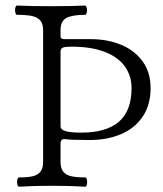

<svg xmlns="http://www.w3.org/2000/svg" viewBox="-20 -686 602 709"><path d="M43 -14.2Q43 -21 44.9 -25.9Q46.9 -30.8 49.8 -30.8Q82 -30.8 100.8 -35.2Q119.6 -39.6 129.4 -52Q139.2 -64.5 139.2 -87.9V-575.2Q139.2 -598.1 128.7 -610.4Q118.2 -622.6 97.7 -627Q77.1 -631.3 42.5 -631.3Q39.6 -631.3 37.6 -636.5Q35.6 -641.6 35.6 -648.4Q35.6 -655.3 37.6 -660.4Q39.6 -665.5 42.5 -665.5Q95.2 -663.1 168.5 -663.1Q242.2 -663.1 294.4 -665.5Q297.4 -665 299.3 -659.9Q301.3 -654.8 301.3 -647.9Q301.3 -641.1 299.3 -636.2Q297.4 -631.3 294.4 -631.3Q247.6 -631.3 225.6 -619.9Q203.6 -608.4 203.6 -575.2V-551.8Q203.6 -541.5 216.8 -541.5H313.5Q377 -541.5 427.5 -520.5Q478 -499.5 507.1 -458.7Q536.1 -418 536.1 -360.8Q536.1 -298.8 507.1 -255.6Q478 -212.4 427 -190.7Q376 -168.9 310.5 -168.9Q237.8 -168.9 219.7 -172.4Q213.4 -173.3 208.5 -169.4Q203.6 -165.5 203.6 -156.7V-87.9Q203.6 -64.5 213.6 -52Q223.6 -39.6 243.2 -35.2Q262.7 -30.8 295.4 -30.8Q298.3 -30.8 300 -25.9Q301.8 -21 301.8 -13.7Q301.8 -6.8 300 -1.7Q298.3 3.4 295.4 3.4Q237.8 0 172.9 0Q107.4 0 49.8 3.4Q46.9 3.4 44.9 -2Q43 -7.3 43 -14.2ZM280.3 -196.3Q372.1 -196.3 418.9 -236.3Q465.8 -276.4 465.8 -360.8Q465.8 -404.8 442.1 -439.2Q418.5 -473.6 368.7 -493.7Q318.8 -513.7 242.7 -513.7Q219.7 -513.7 211.7 -510Q203.6 -506.3 203.6 -495.1V-219.7Q203.6 -207.5 221.7 -201.9Q239.7 -196.3 280.3 -196.3Z"/></svg>

Font: JuniusX Light
Style: Regular
Weight: 300
Designer: Peter S. Baker
Foundry: Briery Creek Software
Version: Version 1.008